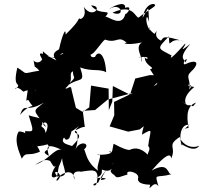

<svg xmlns="http://www.w3.org/2000/svg" viewBox="-20 -908 1007 951"><path d="M120 -413C156 -353 147 -416 79 -339C103 -405 105 -345 198 -400C140 -353 140 -370 209 -280C164 -300 241 -327 206 -249C200 -289 177 -270 189 -293C196 -329 164 -322 122 -337C146 -257 152 -254 105 -259C100 -218 130 -254 73 -257C39 -205 96 -115 87 -121C111 -162 119 -130 178 -157C163 -198 147 -174 216 -193C242 -157 167 -165 222 -136C214 -171 198 -206 286 -166C250 -176 220 -113 153 -92C193 -114 202 -121 228 -111C248 -81 246 -70 269 -103C231 -59 223 -11 263 -36C276 -120 268 -53 296 -154C270 -117 313 -66 299 -42C272 -22 260 -46 270 -28C217 -82 311 -50 262 -12C245 -22 341 -100 351 -17C317 -84 424 -48 377 -58C422 -59 482 -90 457 5C446 20 427 1 465 -3C467 5 470 -38 545 -104C534 -89 507 -82 479 -16C529 -24 493 -28 457 -27C494 -42 482 -62 485 -68C542 -45 537 -100 531 -67C514 -52 582 -19 531 -60C562 -23 547 -23 612 -44C598 -69 664 -58 665 -30C651 10 728 6 724 7C711 55 741 -23 765 15C745 -56 749 -23 829 -45C807 -44 818 -112 731 -63C764 -101 825 -168 828 -123C856 -184 802 -185 871 -230C868 -216 910 -163 967 -186C935 -138 845 -226 884 -185C866 -205 867 -296 917 -290C869 -243 884 -274 914 -274C911 -298 891 -380 951 -400C927 -368 944 -389 909 -387C874 -411 936 -368 881 -405C935 -375 852 -402 942 -477C873 -486 948 -504 918 -464C926 -518 896 -525 927 -554C959 -582 969 -618 909 -595C860 -567 925 -657 897 -591C912 -615 847 -604 923 -691C850 -634 906 -686 897 -692C834 -621 817 -611 830 -633C760 -671 754 -663 817 -728C820 -648 813 -735 895 -701C779 -739 792 -720 777 -707C726 -731 778 -780 745 -740C705 -770 720 -786 723 -758C695 -792 704 -858 718 -800C713 -886 722 -879 686 -819C700 -907 769 -893 742 -874C703 -845 704 -852 667 -821C648 -821 641 -893 537 -845C605 -818 581 -904 519 -862C528 -871 604 -911 600 -869C640 -884 611 -837 601 -839C584 -768 515 -829 502 -825C540 -868 474 -826 431 -881C494 -881 439 -809 395 -874C416 -810 359 -808 379 -818C356 -811 393 -823 305 -737C307 -779 286 -727 273 -666C277 -661 222 -650 260 -608C172 -656 161 -656 198 -601C198 -602 193 -642 222 -630C268 -602 282 -654 294 -643C237 -616 238 -615 192 -654C202 -586 150 -594 146 -611C157 -558 143 -593 175 -558C82 -543 124 -537 66 -573C42 -473 79 -499 68 -478C45 -450 53 -497 95 -454C172 -484 178 -431 121 -487L110 -410ZM337 -459C331 -496 314 -462 304 -471C354 -513 314 -540 341 -555C341 -511 368 -540 312 -482C374 -530 405 -489 377 -574C434 -552 473 -569 506 -550C499 -655 461 -657 450 -624C485 -643 427 -606 429 -639C442 -633 483 -701 500 -712C562 -690 563 -736 608 -696C579 -697 610 -676 721 -707C662 -701 655 -678 682 -617C668 -576 703 -639 665 -624C742 -635 701 -600 697 -628C694 -580 758 -573 723 -565C756 -513 775 -492 741 -482C792 -525 779 -536 722 -536L650 -519L624 -439L539 -482L536 -404L519 -362L518 -469L431 -484L422 -376L389 -354L356 -374L330 -481ZM732 -363C724 -368 688 -289 683 -241C745 -277 723 -262 714 -185C734 -163 696 -143 720 -133C670 -190 632 -170 621 -165C607 -166 588 -172 543 -196C537 -181 539 -135 520 -161C544 -153 523 -139 460 -142C500 -156 448 -81 468 -61C381 -122 415 -199 379 -156C447 -194 377 -221 354 -168C367 -204 370 -260 352 -260C341 -236 417 -261 328 -176C375 -190 265 -184 297 -227C314 -198 323 -237 320 -216C362 -314 286 -212 372 -285C330 -240 376 -282 400 -279L390 -359L451 -363L514 -415L639 -448L545 -403L546 -337L523 -282L615 -256L672 -267L734 -316L763 -279L853 -349L740 -404Z"/></svg>

Font: Hussar Lance
Style: ExBdObl
Weight: 700
Foundry: Cannot Into Space Fonts, PlusOne Fonts
Version: Version 2.270